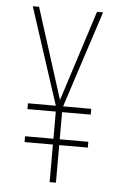

<svg xmlns="http://www.w3.org/2000/svg" viewBox="-52 -751 498 789"><g transform="rotate(5 197.0 -357.0)"><path d="M196 -340 316 -714H341L211 -315H327V-291H209V-179H327V-155H209V0H183V-155H66V-179H183V-291H66V-315H181L51 -714H77Z"/></g></svg>

Font: Noto Sans Hebrew ExtraCondensed Thin
Style: Regular
Weight: 100
Width: 2
Designer: Monotype Design Team
Foundry: Monotype Imaging Inc.
Version: Version 2.004; ttfautohint (v1.8.4.7-5d5b)